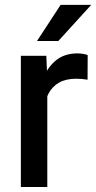

<svg xmlns="http://www.w3.org/2000/svg" viewBox="-20 -753 387 773"><path d="M170.4 0H64V-528.3H166.5L170.4 -435.1ZM332.5 -432.1Q320.8 -434.1 309.6 -435.1Q298.3 -436 286.1 -436Q245.1 -436 217.5 -420.2Q189.9 -404.3 175.3 -376.2Q160.6 -348.1 157.7 -310.5L130.9 -303.2Q130.9 -368.7 148.2 -421.9Q165.5 -475.1 201.2 -506.6Q236.8 -538.1 292 -538.1Q301.8 -538.1 314.5 -536.1Q327.1 -534.2 333 -531.2ZM224.1 -733.4H347.2L214.8 -587.9H128.9Z"/></svg>

Font: Heebo Medium
Style: Regular
Weight: 500
Designer: Oded Ezer
Foundry: Ezer Type House
Version: Version 3.100